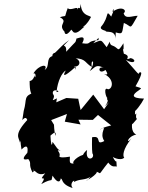

<svg xmlns="http://www.w3.org/2000/svg" viewBox="-20 -920 748 972"><path d="M663 -339 664 -358C682 -373 718 -430 706 -421C643 -423 648 -440 683 -463C693 -473 707 -471 666 -483C712 -563 692 -557 683 -551C686 -534 665 -565 617 -617C662 -590 674 -618 642 -626C600 -610 652 -635 607 -648C596 -700 609 -637 605 -701C571 -648 586 -678 545 -691C526 -702 549 -730 520 -681C487 -723 499 -719 452 -701C489 -736 477 -733 479 -717C411 -712 450 -693 396 -701C426 -756 357 -716 368 -727C358 -696 374 -723 315 -658C319 -711 279 -665 330 -717C270 -675 268 -648 229 -638C280 -654 245 -660 245 -636C210 -625 235 -583 206 -566C227 -598 178 -595 149 -548C171 -554 153 -500 155 -551C158 -533 145 -510 130 -510C130 -461 136 -422 160 -455C94 -432 119 -422 100 -358L93 -312C124 -348 116 -279 126 -321C45 -236 77 -224 81 -198C95 -238 75 -242 89 -163C133 -209 117 -134 117 -145C76 -100 123 -115 123 -115C143 -89 121 -93 145 -46C145 -56 184 -61 150 -57C146 -77 165 -22 209 -43C164 11 227 -46 189 12C253 -25 236 11 246 -31C285 32 291 -27 285 -16C302 -18 282 11 348 32C327 5 366 -17 354 2C382 -16 412 -6 439 -26C425 -13 426 -5 416 -8C424 -4 500 -58 457 -53C504 -47 465 -19 528 -97C550 -67 565 -82 571 -76C566 -134 577 -70 547 -134C538 -127 590 -102 609 -122C601 -129 600 -163 646 -220C617 -184 622 -228 670 -239C639 -251 649 -306 651 -292C693 -343 662 -294 670 -346ZM239 -312 319 -343 308 -304 388 -290 377 -314 450 -313 476 -338 543 -285C472 -268 487 -257 495 -271C525 -281 480 -248 508 -206C458 -180 500 -237 446 -225C445 -173 446 -140 450 -140C460 -113 409 -100 421 -161C370 -120 416 -79 417 -134C401 -148 338 -105 353 -92C332 -92 332 -96 334 -127C268 -116 282 -132 282 -132C287 -152 255 -166 288 -156C269 -164 266 -176 246 -202C242 -169 237 -195 235 -239C209 -200 273 -282 260 -232C249 -289 255 -314 253 -289ZM531 -402 507 -367 452 -441 388 -363 376 -420 316 -424 265 -402 268 -422C224 -400 267 -424 248 -444C240 -478 298 -456 266 -454C272 -512 295 -554 313 -563C299 -539 295 -520 364 -583C352 -538 375 -596 332 -600C366 -558 407 -606 363 -625C416 -622 411 -600 445 -581C436 -626 471 -615 434 -560C461 -577 465 -599 507 -575C472 -593 476 -534 518 -569C494 -584 549 -530 506 -546C562 -519 550 -469 527 -468C502 -484 516 -425 524 -424C514 -412 540 -422 512 -383ZM352 -757C375 -743 404 -790 410 -784C379 -789 403 -765 438 -829C452 -845 391 -829 389 -900C382 -855 385 -898 369 -870C382 -895 337 -862 323 -879C301 -823 324 -846 283 -833C330 -808 269 -799 307 -759C306 -755 312 -730 341 -770ZM566 -756C605 -744 597 -755 607 -804C651 -786 632 -762 677 -840C652 -841 614 -820 606 -853C626 -868 595 -893 551 -861C543 -859 573 -905 543 -836C512 -876 536 -837 492 -785C482 -769 519 -764 515 -763C515 -753 569 -773 564 -718Z"/></svg>

Font: Asimov Aggro
Style: CondIt
Weight: 500
Designer: Google
Version: Version 2.000980; 2014